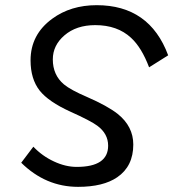

<svg xmlns="http://www.w3.org/2000/svg" viewBox="-20 -603 720 742"><path d="M108.9 -36.1Q143.1 0 188.5 21Q233.4 42 276.4 42Q397.9 42 397.9 -40Q397.9 -86.4 356 -117.2Q330.6 -136.2 251 -171.9Q167.5 -210 133.3 -252.9Q98.1 -297.9 98.1 -369.6Q98.1 -469.7 182.1 -530.8Q253.4 -583 353.5 -583Q558.1 -583 629.9 -389.2L556.2 -342.8Q527.3 -419.4 486.3 -457Q433.6 -505.9 348.1 -505.9Q274.9 -505.9 229 -466.3Q184.1 -427.7 184.1 -373.5Q184.1 -313 227.1 -276.9Q252.9 -255.4 316.9 -228Q395.5 -193.8 435.1 -162.6Q495.1 -114.3 495.1 -44.4Q495.1 39.6 433.1 82Q378.9 119.1 281.7 119.1Q156.7 119.1 62 25.9Z"/></svg>

Font: BIZ UDPGothic
Style: Regular
Weight: 400
Designer: TypeBank Co., Ltd.
Foundry: Morisawa Inc.
Version: Version 1.051